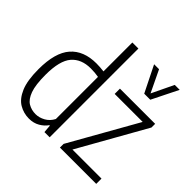

<svg xmlns="http://www.w3.org/2000/svg" viewBox="-193 -1017 1236 1236"><g transform="rotate(45 425.0 -399.0)"><path d="M222 9.5Q173.5 9.5 132.2 -15Q91 -39.5 66 -98.2Q41 -157 41 -259.5Q41 -410.5 102.2 -480Q163.5 -549.5 279 -549.5Q311.5 -549.5 347 -545V-808H402V0H354.5L350 -54H345.5Q328 -28 296.2 -9.2Q264.5 9.5 222 9.5ZM232 -41Q265 -41 297 -58.8Q329 -76.5 347 -111.5V-495Q314.5 -501 276 -501Q190.5 -501 144.5 -447.8Q98.5 -394.5 98.5 -265.5Q98.5 -174 116.2 -125.5Q134 -77 164.2 -59Q194.5 -41 232 -41ZM495.5 0V-33.5L755.5 -493.5H500.5V-541.5H821V-508L561.5 -48H826V0ZM634 -629 545 -808H590L661.5 -659L733 -808H778L689 -629Z"/></g></svg>

Font: Encode Sans Condensed Light
Style: Regular
Weight: 300
Width: 3
Designer: Multiple Designers
Foundry: Impallari Type
Version: Version 3.000; ttfautohint (v1.8.3) -l 8 -r 50 -G 200 -x 14 